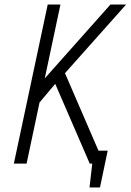

<svg xmlns="http://www.w3.org/2000/svg" viewBox="-20 -720 575 845"><path d="M386 -57 374 0H386L374 105H420L454 -57ZM177 -375 246 -700H190L41 0H97L154 -269L223 -351L375 0H438L266 -398L535 -700H466Z"/></svg>

Font: Advent Pro
Style: Italic
Weight: 400
Italic angle: -12°
Designer: VivaRado, Andreas Kalpakidis
Foundry: VivaRado, Andreas Kalpakidis
Version: Version 3.000